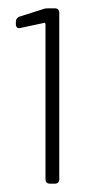

<svg xmlns="http://www.w3.org/2000/svg" viewBox="-20 -900 220 460"><path d="M83 -878 26 -860C21 -858 18 -853 18 -848V-842C18 -835 22 -831 29 -833L85 -845C87 -846 89 -844 89 -842V-470C89 -464 93 -460 99 -460H112C118 -460 122 -464 122 -470V-870C122 -876 118 -880 112 -880H95C91 -880 88 -880 83 -878Z"/></svg>

Font: Barlow ExtraLight
Style: Regular
Weight: 275
Designer: Jeremy Tribby
Foundry: Tribby Type
Version: Version 1.422;hotconv 1.0.109;makeotfexe 2.5.65596